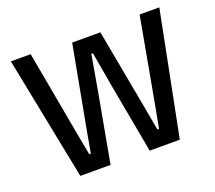

<svg xmlns="http://www.w3.org/2000/svg" viewBox="-110 -787 1046 934"><g transform="rotate(-20 413.0 -319.5)"><path d="M156 0 29 -639H131.5L212 -195.5L233 -84H241L261 -195.5L340.5 -623H486.5L565.5 -195.5L585.5 -84H594L615 -195.5L695.5 -639H797.5L671 0H515L451 -348.5L417.5 -540H409.5L376 -348.5L312.5 0Z"/></g></svg>

Font: Anek Odia Medium
Style: Regular
Weight: 500
Designer: Yesha Goshar & Mahesh Sahu (Odia), Yesha Goshar (Latin)
Foundry: Ek Type
Version: Version 1.003